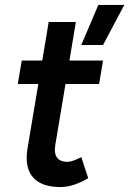

<svg xmlns="http://www.w3.org/2000/svg" viewBox="-20 -745 523 777"><path d="M88 -106Q88 -123 91 -142L135 -405H52L68 -500H151L177 -656H287L261 -500H397L381 -405H245L204 -160Q202 -144 202 -139Q202 -90 254 -90Q271 -90 309 -109L337 -24Q276 12 225 12Q157 12 122.5 -18.5Q88 -49 88 -106ZM378 -725H483L397 -563H309Z"/></svg>

Font: Oak Sans Semibold
Style: Italic
Weight: 600
Italic angle: -9.49998°
Foundry: Erik Kennedy, Walven
Version: Version 1.000